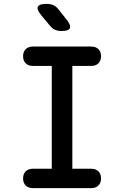

<svg xmlns="http://www.w3.org/2000/svg" viewBox="-20 -970 640 990"><path d="M353 -100H450Q474 -100 487.5 -86.5Q501 -73 501 -50Q501 -27 487.5 -13.5Q474 0 450 0H150Q126 0 112.5 -13.5Q99 -27 99 -50Q99 -73 112.5 -86.5Q126 -100 150 -100H247V-630H150Q126 -630 112.5 -643.5Q99 -657 99 -680Q99 -703 112.5 -716.5Q126 -730 150 -730H450Q474 -730 487.5 -716.5Q501 -703 501 -680Q501 -657 487.5 -643.5Q474 -630 450 -630H353ZM297 -810Q279 -810 264 -816.5Q249 -823 238 -837L192 -892Q168 -922 175.5 -936Q183 -950 220 -950Q241 -950 256 -943Q271 -936 282 -921L325 -867Q347 -838 340 -824Q333 -810 297 -810Z"/></svg>

Font: Maple Mono Normal NL Medium
Style: Regular
Weight: 500
Monospace: yes
Designer: subframe7536
Version: Version 7.000